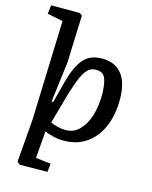

<svg xmlns="http://www.w3.org/2000/svg" viewBox="-142 -858 932 1176"><g transform="rotate(15 324.0 -270.5)"><path d="M100 226 82 212 104 -62 125 -692 26 -712 33 -767H213L231 -756L220 -456L188 -199L198 -197L235 -338Q261 -436 302 -484.5Q343 -533 421 -533Q502 -533 545.5 -479Q589 -425 589 -319Q589 -219 556.5 -144Q524 -69 463.5 -27.5Q403 14 322 14Q286 14 251.5 5.5Q217 -3 199 -12L185 160L281 171L275 224ZM402 -457Q383 -457 366.5 -449Q350 -441 333 -416Q316 -391 298 -342.5Q280 -294 258 -213L219 -74Q236 -66 262 -59Q288 -52 317 -52Q366 -52 402 -88Q438 -124 457 -184.5Q476 -245 476 -319Q476 -379 462.5 -418Q449 -457 402 -457Z"/></g></svg>

Font: Literata 7pt Medium
Style: Italic
Weight: 500
Italic angle: -2°
Designer: Latin by Veronika Burian and Jose Scaglione. Greek by Irene Vlachou. Cyrillic by Vera Evstafieva
Foundry: TypeTogether
Version: Version 3.002